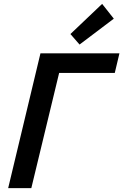

<svg xmlns="http://www.w3.org/2000/svg" viewBox="-20 -967 634 987"><path d="M22 0 188 -693H594L570 -592H284L141 0ZM389 -738 342 -792 505 -947 565 -871Z"/></svg>

Font: Ubuntu Sans SemiBold
Style: Italic
Weight: 600
Italic angle: -13.5°
Designer: Dalton Maag Ltd
Foundry: Dalton Maag Ltd
Version: Version 1.006